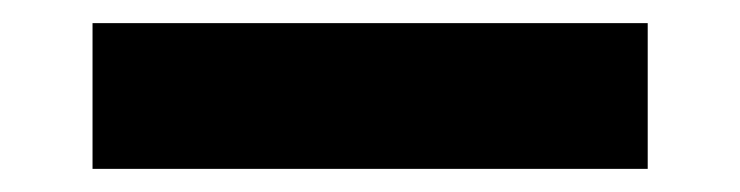

<svg xmlns="http://www.w3.org/2000/svg" viewBox="-20 28 640 166"><path d="M60 174V48H540V174Z"/></svg>

Font: Source Code Pro ExtraLight Black
Style: Regular
Weight: 900
Monospace: yes
Version: Version 1.018;hotconv 1.0.116;makeotfexe 2.5.65601